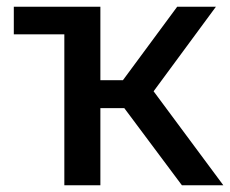

<svg xmlns="http://www.w3.org/2000/svg" viewBox="-20 -550 683 570"><path d="M520 0H643L436 -279L621 -530H506L345 -312H278V-530H21V-448H171V0H278V-229H349Z"/></svg>

Font: Cheyenne Sans Medium
Style: Regular
Weight: 500
Designer: The Public Sans project authors (U.S. Web Design System), Libre Franklin designed by Pablo Impallari and Rodrigo Fuenzal
Foundry: The Cheyenne Sans Project Authors
Version: Version 2.007